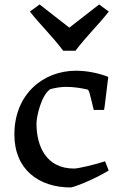

<svg xmlns="http://www.w3.org/2000/svg" viewBox="-20 -823 541 853"><path d="M43.9 -225.1C43.9 -69.8 152.8 9.8 293.9 9.8C304.7 9.8 390.6 -21.5 462.9 -65.4L446.8 -106.4C405.8 -92.8 328.6 -74.2 309.1 -74.2C187 -74.2 142.1 -170.4 142.1 -274.4C142.1 -306.6 164.1 -400.9 203.1 -426.8C225.6 -433.1 251 -437 272.5 -437C306.2 -437 336.9 -432.6 368.7 -425.3C376 -423.3 379.4 -404.8 396.5 -334.5H442.4C443.8 -334.5 459 -468.8 460.9 -481.4C415.5 -499.5 362.8 -508.8 317.4 -508.8C173.8 -508.8 43.9 -406.7 43.9 -225.1ZM260.7 -597.7H315.4C365.2 -663.6 412.1 -707 463.4 -771.5L420.4 -803.2L288.1 -700.2L155.8 -803.2L112.8 -771.5C164.1 -707 210.9 -663.6 260.7 -597.7Z"/></svg>

Font: Donegal One
Style: Regular
Weight: 400
Designer: Gary Lonergan
Foundry: Sorkin Type Co.
Version: Version 1.004